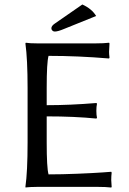

<svg xmlns="http://www.w3.org/2000/svg" viewBox="-20 -840 578 863"><path d="M189.9 -200.2Q189.9 -85 198.2 -56.2Q257.8 -56.2 328.1 -59.1Q398.4 -62 439.5 -64.9L480 -67.9L481.9 -64Q480 -48.3 480 -30.8Q480 -28.3 481.9 0L480 2.9Q456.1 0 419.9 0H147Q131.3 0 118.4 0.7Q105.5 1.5 100.6 2L95.2 2.9L94.2 0Q104 -67.9 104 -200.2V-444.8Q104 -573.7 94.2 -645L96.2 -647.9Q112.8 -645 147 -645H410.2Q446.3 -645 470.2 -647.9L472.2 -645Q470.2 -616.7 470.2 -606.9Q470.2 -596.7 472.2 -581.1L470.2 -577.1Q331.5 -588.9 198.2 -588.9Q189.9 -559.6 189.9 -444.8V-367.2Q294.9 -367.2 413.1 -377L416 -374Q413.1 -360.8 413.1 -341.8Q413.1 -323.2 416 -310.1L413.1 -307.1Q314.9 -316.9 189.9 -316.9ZM350.1 -819.8Q393.1 -800.3 412.1 -768.1L268.1 -710Q240.2 -698.2 226.1 -698.2Q219.7 -698.2 215.3 -702.6Q210.9 -707 210.9 -712.9Q210.9 -723.6 226.1 -733.9Z"/></svg>

Font: Linux Biolinum G
Style: Regular
Weight: 400
Designer: Philipp H. Poll
Foundry: Philipp H. Poll
Version: Version 1.1.0 ; ttfautohint (v1.6)